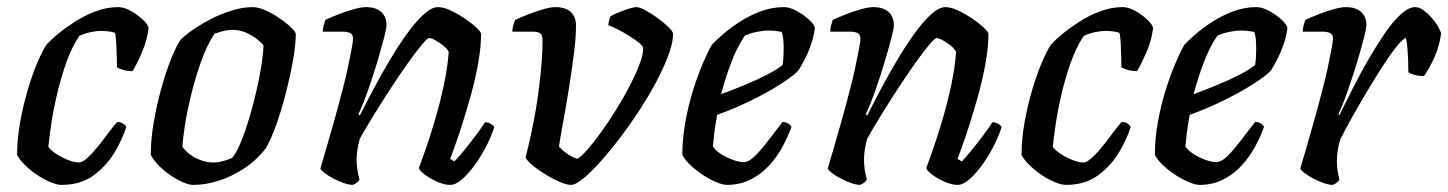

<svg xmlns="http://www.w3.org/2000/svg" viewBox="-20 -520 4073 540"><path d="M153 0Q141 0 123.5 -7Q106 -14 87.5 -26Q69 -38 53 -53Q37 -68 28 -84Q28 -128 36.5 -175.5Q45 -223 58 -267Q71 -311 85.5 -345Q100 -379 112 -396Q122 -407 142.5 -424Q163 -441 190 -458.5Q217 -476 248.5 -488Q280 -500 313 -500Q329 -500 348.5 -489Q368 -478 382.5 -464Q397 -450 398 -441Q394 -407 379.5 -373.5Q365 -340 353 -320Q338 -320 326 -323.5Q314 -327 309 -331Q309 -340 308.5 -359.5Q308 -379 307 -399Q306 -419 303 -428Q293 -431 283 -432Q273 -433 265 -433Q250 -433 234 -429.5Q218 -426 203 -419Q181 -386 165.5 -341.5Q150 -297 139.5 -251Q129 -205 123.5 -166.5Q118 -128 116 -107Q123 -97 138.5 -87Q154 -77 171.5 -70Q189 -63 202 -63Q212 -63 227 -77Q242 -91 257.5 -110.5Q273 -130 287 -149Q301 -168 310 -177Q319 -177 326 -172.5Q333 -168 335 -163Q325 -130 302.5 -92Q280 -54 243.5 -27Q207 0 153 0Z M524 0Q512 0 495.5 -7Q479 -14 461 -26Q443 -38 428 -53Q413 -68 404 -84Q404 -128 412.5 -177Q421 -226 434 -272.5Q447 -319 461.5 -355Q476 -391 488 -408Q498 -419 520 -434.5Q542 -450 570.5 -465Q599 -480 630.5 -490Q662 -500 691 -500Q705 -500 724 -492Q743 -484 762 -471.5Q781 -459 795 -446.5Q809 -434 812 -425Q812 -395 804 -350Q796 -305 783.5 -256.5Q771 -208 756 -166.5Q741 -125 727 -102Q701 -69 667 -46.5Q633 -24 596 -12Q559 0 524 0ZM580 -63Q588 -63 596.5 -64.5Q605 -66 614.5 -69Q624 -72 633 -76Q645 -90 657.5 -120.5Q670 -151 681.5 -189.5Q693 -228 702 -268Q711 -308 716 -341Q721 -374 721 -393Q710 -405 696.5 -414.5Q683 -424 667.5 -430Q652 -436 634 -436Q621 -436 609 -433Q597 -430 583 -425Q561 -391 545 -345.5Q529 -300 517.5 -253Q506 -206 500 -167Q494 -128 493 -107Q501 -96 514 -86Q527 -76 544.5 -69.5Q562 -63 580 -63Z M972 0Q962 0 947.5 -5Q933 -10 918.5 -17.5Q904 -25 893.5 -33Q883 -41 881 -46Q886 -62 895.5 -95Q905 -128 918 -173.5Q931 -219 944 -270Q952 -300 958.5 -330.5Q965 -361 969 -383Q973 -405 973 -411Q973 -423 965 -427Q957 -431 943 -431H888Q888 -439 890.5 -448.5Q893 -458 895 -464Q910 -471 931.5 -479.5Q953 -488 974.5 -494Q996 -500 1009 -500Q1037 -500 1052 -486.5Q1067 -473 1067 -449Q1067 -440 1060.5 -415Q1054 -390 1044.5 -357.5Q1035 -325 1024 -292Q1013 -259 1003 -233.5Q993 -208 988 -199L992 -195Q1009 -229 1030.5 -269.5Q1052 -310 1076 -350.5Q1100 -391 1124.5 -425Q1149 -459 1171.5 -479.5Q1194 -500 1212 -500Q1227 -500 1246.5 -491Q1266 -482 1285.5 -469Q1305 -456 1318.5 -443.5Q1332 -431 1333 -425Q1333 -388 1325 -343Q1317 -298 1304.5 -253Q1292 -208 1279.5 -169Q1267 -130 1257.5 -104Q1248 -78 1246 -73L1258 -66Q1268 -76 1284 -95.5Q1300 -115 1317 -137.5Q1334 -160 1344 -176Q1354 -176 1361 -171.5Q1368 -167 1370 -163Q1364 -142 1350.5 -114.5Q1337 -87 1318.5 -60.5Q1300 -34 1281 -17Q1262 0 1246 0Q1230 0 1210.5 -8.5Q1191 -17 1176 -28Q1161 -39 1158 -47Q1163 -60 1175.5 -95.5Q1188 -131 1202.5 -179.5Q1217 -228 1228 -279Q1239 -330 1242 -374Q1237 -384 1226 -392.5Q1215 -401 1204 -407Q1193 -413 1187 -413Q1182 -413 1165 -392.5Q1148 -372 1125 -339.5Q1102 -307 1077 -268.5Q1052 -230 1029.5 -193.5Q1007 -157 992 -130Q988 -116 985.5 -100.5Q983 -85 983 -71Q983 -57 985 -43.5Q987 -30 991 -15Q990 -12 985 -7.5Q980 -3 972 0Z M1586 0Q1575 0 1557.5 -7Q1540 -14 1520.5 -25.5Q1501 -37 1484 -50Q1467 -63 1458 -76Q1466 -108 1473.5 -142.5Q1481 -177 1487 -212Q1493 -247 1497 -281.5Q1501 -316 1503.5 -347.5Q1506 -379 1506 -406Q1506 -423 1498.5 -427Q1491 -431 1477 -431H1421Q1421 -439 1423.5 -448.5Q1426 -458 1429 -464Q1444 -471 1465.5 -479.5Q1487 -488 1508 -494Q1529 -500 1542 -500Q1570 -500 1585 -486.5Q1600 -473 1600 -447Q1600 -415 1594 -368Q1588 -321 1580 -271Q1572 -221 1564 -177.5Q1556 -134 1552 -108Q1559 -100 1569 -92Q1579 -84 1589 -79Q1599 -74 1605 -74Q1614 -79 1631 -98Q1648 -117 1669 -146Q1690 -175 1711 -208.5Q1732 -242 1749.5 -275.5Q1767 -309 1778 -337.5Q1789 -366 1789 -384Q1789 -390 1777.5 -399.5Q1766 -409 1749 -419.5Q1732 -430 1716 -438Q1700 -446 1691 -449Q1691 -454 1693 -462.5Q1695 -471 1697 -474Q1705 -479 1719.5 -485Q1734 -491 1748.5 -495.5Q1763 -500 1770 -500Q1779 -500 1795.5 -491Q1812 -482 1830 -469Q1848 -456 1860.5 -443.5Q1873 -431 1873 -425Q1873 -397 1856 -354.5Q1839 -312 1811.5 -264Q1784 -216 1751 -169.5Q1718 -123 1685.5 -84.5Q1653 -46 1626.5 -23Q1600 0 1586 0Z M2024 0Q2014 0 1996.5 -7Q1979 -14 1960 -26Q1941 -38 1924.5 -53Q1908 -68 1899 -84Q1899 -129 1907.5 -176.5Q1916 -224 1929.5 -267Q1943 -310 1957.5 -343.5Q1972 -377 1982 -394Q1992 -405 2012 -422.5Q2032 -440 2059.5 -458Q2087 -476 2119 -488Q2151 -500 2185 -500Q2201 -500 2221 -489Q2241 -478 2256 -464Q2271 -450 2272 -441Q2269 -419 2261.5 -396.5Q2254 -374 2244 -354.5Q2234 -335 2225 -321Q2207 -303 2170 -280Q2133 -257 2087.5 -235Q2042 -213 1997 -197Q1991 -164 1988.5 -143Q1986 -122 1985 -108Q1992 -97 2007.5 -87Q2023 -77 2041 -70.5Q2059 -64 2071 -64Q2080 -64 2089.5 -70Q2099 -76 2111.5 -89.5Q2124 -103 2140.5 -124.5Q2157 -146 2181 -177Q2190 -177 2197 -172.5Q2204 -168 2206 -163Q2197 -138 2182 -109.5Q2167 -81 2144.5 -56Q2122 -31 2092 -15.5Q2062 0 2024 0ZM2008 -255Q2043 -268 2075.5 -281.5Q2108 -295 2135.5 -309Q2163 -323 2181 -337Q2183 -350 2183.5 -362Q2184 -374 2184 -385Q2184 -398 2183 -409Q2182 -420 2179 -430Q2170 -432 2161 -433Q2152 -434 2142 -434Q2126 -434 2109 -430.5Q2092 -427 2075 -420Q2052 -386 2035.5 -341.5Q2019 -297 2008 -255Z M2399 0Q2389 0 2374.5 -5Q2360 -10 2345.5 -17.5Q2331 -25 2320.5 -33Q2310 -41 2308 -46Q2313 -62 2322.5 -95Q2332 -128 2345 -173.5Q2358 -219 2371 -270Q2379 -300 2385.5 -330.5Q2392 -361 2396 -383Q2400 -405 2400 -411Q2400 -423 2392 -427Q2384 -431 2370 -431H2315Q2315 -439 2317.5 -448.5Q2320 -458 2322 -464Q2337 -471 2358.5 -479.5Q2380 -488 2401.5 -494Q2423 -500 2436 -500Q2464 -500 2479 -486.5Q2494 -473 2494 -449Q2494 -440 2487.5 -415Q2481 -390 2471.5 -357.5Q2462 -325 2451 -292Q2440 -259 2430 -233.5Q2420 -208 2415 -199L2419 -195Q2436 -229 2457.5 -269.5Q2479 -310 2503 -350.5Q2527 -391 2551.5 -425Q2576 -459 2598.5 -479.5Q2621 -500 2639 -500Q2654 -500 2673.5 -491Q2693 -482 2712.5 -469Q2732 -456 2745.5 -443.5Q2759 -431 2760 -425Q2760 -388 2752 -343Q2744 -298 2731.5 -253Q2719 -208 2706.5 -169Q2694 -130 2684.5 -104Q2675 -78 2673 -73L2685 -66Q2695 -76 2711 -95.5Q2727 -115 2744 -137.5Q2761 -160 2771 -176Q2781 -176 2788 -171.5Q2795 -167 2797 -163Q2791 -142 2777.5 -114.5Q2764 -87 2745.5 -60.5Q2727 -34 2708 -17Q2689 0 2673 0Q2657 0 2637.5 -8.5Q2618 -17 2603 -28Q2588 -39 2585 -47Q2590 -60 2602.5 -95.5Q2615 -131 2629.5 -179.5Q2644 -228 2655 -279Q2666 -330 2669 -374Q2664 -384 2653 -392.5Q2642 -401 2631 -407Q2620 -413 2614 -413Q2609 -413 2592 -392.5Q2575 -372 2552 -339.5Q2529 -307 2504 -268.5Q2479 -230 2456.5 -193.5Q2434 -157 2419 -130Q2415 -116 2412.5 -100.5Q2410 -85 2410 -71Q2410 -57 2412 -43.5Q2414 -30 2418 -15Q2417 -12 2412 -7.5Q2407 -3 2399 0Z M2978 0Q2966 0 2948.5 -7Q2931 -14 2912.5 -26Q2894 -38 2878 -53Q2862 -68 2853 -84Q2853 -128 2861.5 -175.5Q2870 -223 2883 -267Q2896 -311 2910.5 -345Q2925 -379 2937 -396Q2947 -407 2967.5 -424Q2988 -441 3015 -458.5Q3042 -476 3073.5 -488Q3105 -500 3138 -500Q3154 -500 3173.5 -489Q3193 -478 3207.5 -464Q3222 -450 3223 -441Q3219 -407 3204.5 -373.5Q3190 -340 3178 -320Q3163 -320 3151 -323.5Q3139 -327 3134 -331Q3134 -340 3133.5 -359.5Q3133 -379 3132 -399Q3131 -419 3128 -428Q3118 -431 3108 -432Q3098 -433 3090 -433Q3075 -433 3059 -429.5Q3043 -426 3028 -419Q3006 -386 2990.5 -341.5Q2975 -297 2964.5 -251Q2954 -205 2948.5 -166.5Q2943 -128 2941 -107Q2948 -97 2963.5 -87Q2979 -77 2996.5 -70Q3014 -63 3027 -63Q3037 -63 3052 -77Q3067 -91 3082.5 -110.5Q3098 -130 3112 -149Q3126 -168 3135 -177Q3144 -177 3151 -172.5Q3158 -168 3160 -163Q3150 -130 3127.5 -92Q3105 -54 3068.5 -27Q3032 0 2978 0Z M3353 0Q3343 0 3325.5 -7Q3308 -14 3289 -26Q3270 -38 3253.5 -53Q3237 -68 3228 -84Q3228 -129 3236.5 -176.5Q3245 -224 3258.5 -267Q3272 -310 3286.5 -343.5Q3301 -377 3311 -394Q3321 -405 3341 -422.5Q3361 -440 3388.5 -458Q3416 -476 3448 -488Q3480 -500 3514 -500Q3530 -500 3550 -489Q3570 -478 3585 -464Q3600 -450 3601 -441Q3598 -419 3590.5 -396.5Q3583 -374 3573 -354.5Q3563 -335 3554 -321Q3536 -303 3499 -280Q3462 -257 3416.5 -235Q3371 -213 3326 -197Q3320 -164 3317.5 -143Q3315 -122 3314 -108Q3321 -97 3336.5 -87Q3352 -77 3370 -70.5Q3388 -64 3400 -64Q3409 -64 3418.5 -70Q3428 -76 3440.5 -89.5Q3453 -103 3469.5 -124.5Q3486 -146 3510 -177Q3519 -177 3526 -172.5Q3533 -168 3535 -163Q3526 -138 3511 -109.5Q3496 -81 3473.5 -56Q3451 -31 3421 -15.5Q3391 0 3353 0ZM3337 -255Q3372 -268 3404.5 -281.5Q3437 -295 3464.5 -309Q3492 -323 3510 -337Q3512 -350 3512.5 -362Q3513 -374 3513 -385Q3513 -398 3512 -409Q3511 -420 3508 -430Q3499 -432 3490 -433Q3481 -434 3471 -434Q3455 -434 3438 -430.5Q3421 -427 3404 -420Q3381 -386 3364.5 -341.5Q3348 -297 3337 -255Z M3728 0Q3718 0 3703.5 -5Q3689 -10 3674.5 -17.5Q3660 -25 3649.5 -33Q3639 -41 3637 -46Q3642 -62 3651.5 -95Q3661 -128 3674 -173.5Q3687 -219 3700 -270Q3708 -300 3714.5 -330.5Q3721 -361 3725 -383Q3729 -405 3729 -411Q3729 -423 3721 -427Q3713 -431 3699 -431H3644Q3644 -439 3646.5 -448.5Q3649 -458 3651 -464Q3666 -471 3687.5 -479.5Q3709 -488 3730.5 -494Q3752 -500 3765 -500Q3793 -500 3808 -486.5Q3823 -473 3823 -449Q3823 -440 3816.5 -415Q3810 -390 3800.5 -357.5Q3791 -325 3780 -292Q3769 -259 3759 -233.5Q3749 -208 3744 -199L3747 -196Q3764 -230 3784.5 -271Q3805 -312 3828.5 -352.5Q3852 -393 3875 -426.5Q3898 -460 3920 -480Q3942 -500 3960 -500Q3972 -500 3984 -491Q3996 -482 4007 -469.5Q4018 -457 4025 -444.5Q4032 -432 4033 -426Q4029 -392 4015 -360.5Q4001 -329 3985 -306Q3970 -306 3958 -309.5Q3946 -313 3941 -317Q3941 -327 3940.5 -345.5Q3940 -364 3938.5 -383.5Q3937 -403 3934 -413Q3927 -412 3910 -391.5Q3893 -371 3871.5 -338Q3850 -305 3827 -266.5Q3804 -228 3783.5 -191.5Q3763 -155 3749 -127Q3745 -113 3742.5 -98Q3740 -83 3740 -68Q3740 -53 3742 -39.5Q3744 -26 3747 -15Q3746 -12 3741 -7.5Q3736 -3 3728 0Z"/></svg>

Font: Texturina 12pt Medium
Style: Italic
Weight: 500
Italic angle: -11°
Designer: Guillermo Torres Carreño
Foundry: Omnibus-Type
Version: Version 1.002